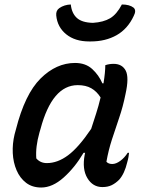

<svg xmlns="http://www.w3.org/2000/svg" viewBox="-20 -826 640 857"><path d="M315 -545Q362 -545 391.5 -518Q421 -491 437 -454H442Q450 -504 450 -535Q467 -541 487 -541Q525 -541 541 -511Q557 -481 540 -405Q529 -350 512 -300.5Q495 -251 479.5 -203Q464 -155 455 -104Q464 -94 481 -94Q498 -94 517 -108Q536 -122 550 -144H556Q555 -135 553.5 -125.5Q552 -116 548 -102Q536 -51 512 -24Q496 -8 478.5 0.5Q461 9 437 9Q394 9 370 -31Q346 -71 358 -135Q359 -140 360 -144H353Q314 -78 264 -33.5Q214 11 164 11Q124 11 96.5 -10Q69 -31 54 -66Q39 -101 37 -142.5Q35 -184 45 -226L51 -248Q91 -406 161 -475.5Q231 -545 315 -545ZM142 -119Q160 -98 189 -98Q237 -98 284 -133Q331 -168 387 -251Q398 -285 409 -319Q420 -353 429 -391Q412 -418 387.5 -432Q363 -446 327 -446Q213 -446 161 -251L156 -234Q147 -202 143.5 -173.5Q140 -145 142 -119ZM395 -724Q442 -727 471.5 -744.5Q501 -762 524 -806Q558 -806 576 -792Q590 -780 577 -755Q550 -697 500.5 -669Q451 -641 385 -641H378Q315 -641 275.5 -673Q236 -705 231 -757Q229 -779 245 -790Q267 -805 296 -806Q300 -767 323 -746Q346 -725 395 -724Z"/></svg>

Font: Recursive Mn Csl St Med
Style: Italic
Weight: 500
Italic angle: -15°
Monospace: yes
Version: Version 1.079;hotconv 1.0.112;makeotfexe 2.5.65598; ttfautoh